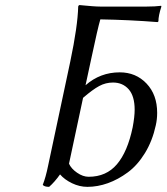

<svg xmlns="http://www.w3.org/2000/svg" viewBox="-20 -724 654 754"><path d="M323.2 9.8Q292.5 9.8 262.9 -4.4Q233.4 -18.6 215.8 -39.1Q194.3 -8.8 172.9 9.8Q154.3 9.8 147.9 2Q159.7 -27.8 168.9 -73.2L255.9 -481.9Q285.2 -621.6 287.1 -698.2Q288.6 -704.1 293 -704.1Q294.4 -704.1 308.6 -702.6Q322.8 -701.2 341.6 -699.7Q360.4 -698.2 373 -698.2H556.2Q588.9 -698.2 612.8 -701.2L613.8 -698.2Q602.1 -662.6 602.1 -640.1L599.1 -637.2Q487.8 -646 374 -647.9Q363.8 -613.3 339.8 -500L315.9 -389.2Q373.5 -439.9 450.2 -439.9Q513.7 -439.9 555.4 -396Q597.2 -352.1 597.2 -280.8Q597.2 -255.4 591.8 -231.9Q578.6 -170.9 549.3 -123Q520 -75.2 481.9 -47.1Q443.8 -19 403.6 -4.6Q363.3 9.8 323.2 9.8ZM328.1 -29.8Q397.5 -29.8 439.2 -78.9Q481 -127.9 501 -224.1Q508.8 -265.6 508.8 -293Q508.8 -346.7 485.4 -373.3Q461.9 -399.9 423.8 -399.9Q395 -399.9 369.6 -386.2Q344.2 -372.6 306.2 -339.8L251 -81.1Q259.8 -61.5 282.7 -45.7Q305.7 -29.8 328.1 -29.8Z"/></svg>

Font: Linear Smooth
Style: Italic
Weight: 400
Designer: Philipp H. Poll, Flanker
Foundry: Philipp H. Poll, reworked by Flanker
Version: Version 1.061 | FøM Fix